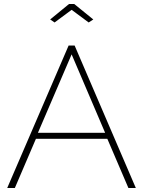

<svg xmlns="http://www.w3.org/2000/svg" viewBox="-20 -937 715 957"><path d="M230 -840 324 -917H350L445 -840L422 -825L337 -888L252 -825ZM322 -710H352L657 0H620L515 -245H159L54 0H16ZM504 -275 337 -666 169 -275Z"/></svg>

Font: Raleway-v4020 ExtraLight
Style: Regular
Weight: 275
Designer: Matt McInerney, Pablo Impallari, Rodrigo Fuenzalida
Foundry: Matt McInerney, Pablo Impallari, Rodrigo Fuenzalida
Version: Version 4.020;PS 004.020;hotconv 1.0.88;makeotf.lib2.5.64775